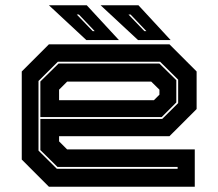

<svg xmlns="http://www.w3.org/2000/svg" viewBox="-20 -708 828 728"><path d="M622.5 -540 725.5 -437V-294.5L622.5 -191.5H204V-172L234.5 -141.5H718.5V0H165.5L62.5 -103V-437L165.5 -540ZM587 -474H199.5L126 -401V-137L195.5 -68H653.5V-75H198L133 -139V-257H595L655.5 -317V-406ZM584.5 -467 648.5 -404V-319.5L593 -264H133V-399L202 -467ZM553.5 -398.5H234.5L204 -368V-328H563.5L584.5 -349V-368ZM627 -556H503.5L361.5 -688H505ZM535 -590 475 -653H467L527.5 -590ZM431 -556H307.5L165.5 -688H309ZM339 -590 279 -653H271L331.5 -590Z"/></svg>

Font: Tourney Expanded ExtraBold
Style: Regular
Weight: 800
Width: 7
Designer: Tyler Finck
Foundry: Etcetera Type Co
Version: Version 1.010; ttfautohint (v1.8.3)